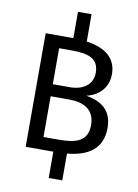

<svg xmlns="http://www.w3.org/2000/svg" viewBox="-104 -891 801 1114"><g transform="rotate(10 297.0 -334.5)"><path d="M100 0H263V155H343V-3C467 -14 549 -68 549 -190C549 -304 472 -340 395 -353C460 -367 520 -417 520 -500C520 -595 456 -647 343 -663V-824H263V-669H100ZM192 -314H302C382 -314 452 -284 452 -190C452 -93 381 -74 284 -74H192ZM192 -385V-597H268C367 -597 426 -576 426 -493C426 -422 368 -385 293 -385Z"/></g></svg>

Font: FiraGO Unicode
Style: Regular
Weight: 400
Designer: bBox Type
Foundry: bBox Type GmbH
Version: Version 1.001;PS 001.001;hotconv 1.0.88;makeotf.lib2.5.64775